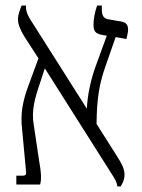

<svg xmlns="http://www.w3.org/2000/svg" viewBox="-20 -667 512 694"><path d="M39 0H125C131 -21 128 -49 122 -82L102 -216C93 -266 106 -313 124 -365L142 -420L382 -41C396 -19 403 -8 404 7H416C423 -4 430 -17 430 -35C430 -57 421 -74 400 -107L329 -219C330 -312 339 -361 358 -418L398 -533L437 -526C440 -540 443 -550 443 -560C443 -580 432 -587 419 -589L373 -597C354 -600 348 -610 348 -636V-647H331C322 -621 318 -597 318 -578C318 -555 324 -546 348 -541L366 -538L326 -428C310 -385 296 -326 294 -274L95 -588C82 -607 74 -624 74 -641V-647H58C53 -633 45 -616 45 -597C45 -581 52 -561 68 -535L119 -456L83 -358C62 -302 53 -255 60 -199L74 -49C76 -37 73 -32 62 -32H39Z"/></svg>

Font: Noto Serif Hebrew Condensed Light
Style: Regular
Weight: 300
Width: 3
Designer: Monotype Design Team
Foundry: Monotype Imaging Inc.
Version: Version 2.004